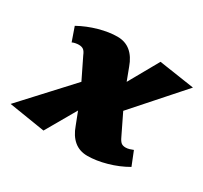

<svg xmlns="http://www.w3.org/2000/svg" viewBox="-124 -574 765 722"><g transform="rotate(30 258.5 -213.5)"><path d="M324 9Q290 9 266.5 -10.5Q243 -30 230 -67L187 -178L122 -311Q116 -326 108.5 -331.5Q101 -337 88 -337Q82 -337 74 -335.5Q66 -334 60 -331L39 -391Q77 -412 120 -424Q163 -436 199 -436Q233 -436 256.5 -416.5Q280 -397 293 -360L333 -254L400 -116Q407 -101 414 -95.5Q421 -90 433 -90Q441 -90 449.5 -92.5Q458 -95 465 -98L489 -38Q451 -16 406.5 -3.5Q362 9 324 9ZM134 9 -23 -16 188 -245 245 -184ZM337 -183 279 -245 386 -435 540 -412Z"/></g></svg>

Font: Ysabeau Infant Black
Style: Italic
Weight: 900
Italic angle: -12°
Designer: Christian Thalmann (Catharsis Fonts)
Version: Version 2.001;gftools[0.9.30]; featfreeze: ss01,ss02,lnum